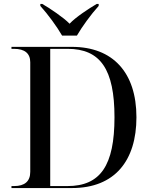

<svg xmlns="http://www.w3.org/2000/svg" viewBox="-20 -951 767 971"><path d="M294 -771H369C395 -816 440 -878 479 -921V-931H469C431 -909 361 -863 332 -831C301 -863 232 -909 194 -931H184V-921C223 -878 268 -816 294 -771ZM38 0H344C561 0 670 -139 670 -358C670 -585 550 -714 344 -714H38V-704H51C105 -704 133 -681 133 -636V-82C133 -34 105 -10 51 -10H38ZM321 -10H234V-704H322C488 -704 559 -600 559 -358C559 -114 488 -10 321 -10Z"/></svg>

Font: Noto Serif Display
Style: Regular
Weight: 400
Designer: Monotype Design Team
Foundry: Monotype Imaging Inc.
Version: Version 2.009